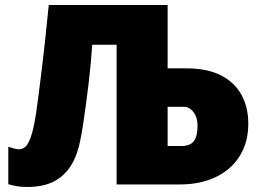

<svg xmlns="http://www.w3.org/2000/svg" viewBox="-20 -734 1025 764"><path d="M87 10Q65 10 47.5 7Q30 4 13 -1V-150Q26 -146 36 -143Q46 -140 55 -140Q69 -140 80.5 -149.5Q92 -159 103 -190Q114 -221 124 -286Q127 -307 132.5 -349Q138 -391 145 -448Q152 -505 159.5 -573Q167 -641 174 -714H647V-462H721Q805 -462 859.5 -434Q914 -406 941 -356.5Q968 -307 968 -242Q968 -167 933.5 -112.5Q899 -58 837.5 -29Q776 0 695 0H444V-556H347Q345 -524 341.5 -485.5Q338 -447 333 -405Q328 -363 322.5 -322.5Q317 -282 311.5 -244.5Q306 -207 300 -178Q289 -119 263.5 -77Q238 -35 195.5 -12.5Q153 10 87 10ZM701 -153Q738 -153 752 -173.5Q766 -194 766 -233Q766 -258 758 -274.5Q750 -291 738 -300Q726 -309 713 -309H647V-153Z"/></svg>

Font: Noto Sans Display Black
Style: Regular
Weight: 900
Designer: Monotype Design Team
Foundry: Monotype Imaging Inc.
Version: Version 2.003